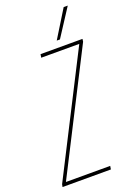

<svg xmlns="http://www.w3.org/2000/svg" viewBox="-195 -953 701 1015"><g transform="rotate(-20 155.5 -446.0)"><path d="M-28 0 -25 -15 314 -681H100L103 -700H339L337 -685L-2 -19H247L244 0ZM208 -738 303 -892H326L226 -738Z"/></g></svg>

Font: Georama Condensed Thin
Style: Italic
Weight: 100
Width: 3
Italic angle: -9°
Designer: Jean-Baptiste Levee
Foundry: Production Type
Version: Version 1.000